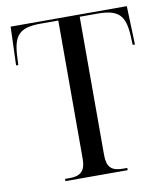

<svg xmlns="http://www.w3.org/2000/svg" viewBox="-81 -781 731 848"><g transform="rotate(-10 284.5 -357.0)"><path d="M144 0H423V-10H404C352 -10 332 -30 332 -84V-704H412C505 -704 534 -675 539 -584L541 -541H551L545 -714H24L18 -541H28L30 -584C35 -675 64 -704 157 -704H236V-84C236 -30 215 -10 164 -10H144Z"/></g></svg>

Font: Noto Serif Display SemiCondensed
Style: Regular
Weight: 400
Width: 4
Designer: Monotype Design Team
Foundry: Monotype Imaging Inc.
Version: Version 2.009